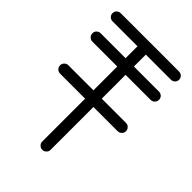

<svg xmlns="http://www.w3.org/2000/svg" viewBox="-197 -745 832 832"><g transform="rotate(45 218.5 -329.5)"><path d="M393 -339Q404 -339 411.5 -331.5Q419 -324 419 -313Q419 -303 411.5 -295.5Q404 -288 393 -288H245V-25Q245 -15 237.5 -7.5Q230 0 220 0Q209 0 201.5 -7.5Q194 -15 194 -25V-288H40Q30 -288 22.5 -295.5Q15 -303 15 -313Q15 -324 22.5 -331.5Q30 -339 40 -339H194V-485H41Q31 -485 23.5 -492.5Q16 -500 16 -511Q16 -522 23.5 -529Q31 -536 41 -536H194V-609H41Q31 -609 23.5 -616Q16 -623 16 -634Q16 -645 23.5 -652Q31 -659 41 -659H398Q409 -659 416.5 -652Q424 -645 424 -634Q424 -623 416.5 -616Q409 -609 398 -609H245V-536H398Q409 -536 416.5 -529Q424 -522 424 -511Q424 -500 416.5 -492.5Q409 -485 398 -485H245V-339Z"/></g></svg>

Font: Libertine Sup
Style: Regular
Weight: 400
Designer: Bastien Sozeau
Foundry: NBR — Bastien Sozeau
Version: Version 2.003; ttfautohint (v1.8.4.7-5d5b);gftools[0.9.33]